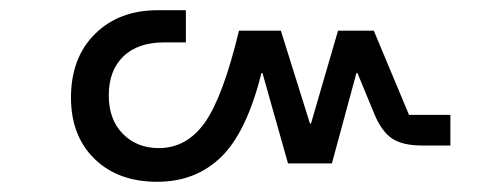

<svg xmlns="http://www.w3.org/2000/svg" viewBox="-20 -460 965 376"><path d="M288 -104Q211 -104 165 -149Q119 -194 119 -269Q119 -347 166 -393.5Q213 -440 289 -440H344V-377H302Q250 -377 221.5 -349.5Q193 -322 193 -273Q193 -226 220.5 -198Q248 -170 291 -170Q346 -170 381.5 -220.5Q417 -271 448 -400H530L587 -218H589L642 -400H712L781 -235H862V-175H807Q768 -175 747.5 -189Q727 -203 713 -237L680 -317H678L630 -140H544L494 -317H492Q463 -201 413 -152.5Q363 -104 288 -104Z"/></svg>

Font: Anuphan
Style: Regular
Weight: 400
Designer: Mike Abbink, Paul van der Laan, Pieter van Rosmalen, Mint Tantisuwanna
Foundry: Bold Monday; Cadson Demak
Version: Version 3.002;hotconv 1.0.109;makeotfexe 2.5.65596